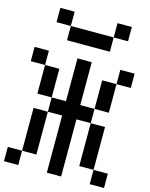

<svg xmlns="http://www.w3.org/2000/svg" viewBox="-143 -1090 922 1180"><g transform="rotate(15 318.0 -500.0)"><path d="M272.7 -727.3V-454.5H181.8V-363.6H272.7V0H363.6V-363.6H454.5V-454.5H363.6V-727.3ZM90.9 -363.6V-90.9H181.8V-363.6ZM454.5 -636.4V-454.5H545.5V-636.4ZM545.5 -727.3V-636.4H636.4V-727.3ZM90.9 -636.4V-454.5H181.8V-636.4ZM0 -727.3V-636.4H90.9V-727.3ZM545.5 -90.9V-363.6H454.5V-90.9ZM545.5 -90.9V0H636.4V-90.9ZM0 -90.9V0H90.9V-90.9ZM90.9 -1000V-909.1H181.8V-1000ZM181.8 -909.1V-818.2H454.5V-909.1ZM454.5 -1000V-909.1H545.5V-1000Z"/></g></svg>

Font: Departure Mono
Style: Regular
Weight: 400
Monospace: yes
Designer: Helena Zhang
Version: Version 1.500;Glyphs 3.3.1 (3343)